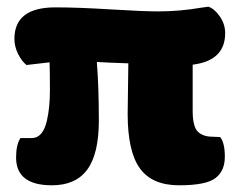

<svg xmlns="http://www.w3.org/2000/svg" viewBox="-20 -553 715 573"><path d="M28 -83Q28 -121 41 -141H75Q108 -141 120 -193Q129 -232 129 -284Q129 -336 128 -367L59 -359Q45 -370 34 -392Q23 -414 23 -437Q23 -531 145 -531Q212 -531 309.5 -525Q407 -519 452 -519Q516 -519 580 -530L602 -533Q620 -527 636 -504Q652 -481 652 -454Q652 -372 555 -360V-223Q555 -175 570.5 -160Q586 -145 614 -145L637 -144Q651 -127 651 -85Q651 -43 623 -21.5Q595 0 514.5 0Q434 0 397.5 -50.5Q361 -101 361 -213L363 -364Q301 -366 269 -368Q275 -293 275 -193.5Q275 -94 240.5 -47Q206 0 135 0Q28 0 28 -83Z"/></svg>

Font: Chela One
Style: Regular
Weight: 400
Designer: Miguel Hernandez
Foundry: LatinoType
Version: Version 1.001